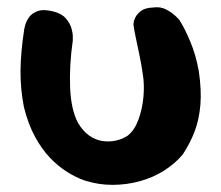

<svg xmlns="http://www.w3.org/2000/svg" viewBox="-20 -515 620 538"><path d="M218 -9Q194 -17 168.5 -33Q143 -49 120 -73Q97 -97 78 -132Q59 -167 47 -215Q37 -266 37.5 -317.5Q38 -369 48 -434Q48 -434 50.5 -444Q53 -454 60.5 -465.5Q68 -477 84.5 -483.5Q101 -490 129 -483Q153 -477 164.5 -463.5Q176 -450 180 -436.5Q184 -423 184 -412.5Q184 -402 184 -402Q174 -332 176.5 -269.5Q179 -207 199 -170Q212 -148 229.5 -135.5Q247 -123 266.5 -120Q286 -117 304.5 -121Q323 -125 338 -135Q357 -150 368 -180Q379 -210 382 -244.5Q385 -279 380 -308Q376 -336 370.5 -362Q365 -388 360.5 -409.5Q356 -431 354 -445Q354 -445 354.5 -451.5Q355 -458 360 -467.5Q365 -477 376 -485Q387 -493 409 -494Q430 -497 446.5 -488Q463 -479 472.5 -469.5Q482 -460 482 -460Q497 -437 513 -399Q529 -361 537 -316Q545 -262 541.5 -221Q538 -180 525.5 -147Q513 -114 492 -82Q470 -56 439 -36.5Q408 -17 371 -7Q334 3 295 3Q256 3 218 -9Z"/></svg>

Font: Sour Gummy Black SemiBold
Style: Regular
Weight: 600
Version: Version 1.000